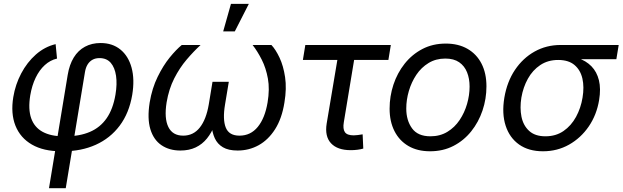

<svg xmlns="http://www.w3.org/2000/svg" viewBox="-20 -777 3246 1001"><path d="M235.4 204.1 333 -386.7Q341.8 -439.9 364.5 -477.1Q387.2 -514.2 422.9 -533.4Q458.5 -552.7 504.4 -552.7Q565.9 -552.7 607.7 -518.8Q649.4 -484.9 666 -424.1Q682.6 -363.3 669.4 -282.7Q653.3 -187.5 604 -121.8Q554.7 -56.2 479.2 -22.2Q403.8 11.7 309.1 11.7H297.9Q207 11.7 146.5 -23.2Q85.9 -58.1 60.5 -121.8Q35.2 -185.5 49.3 -271Q60.1 -336.4 90.6 -394.3Q121.1 -452.1 167 -492.7Q212.9 -533.2 270 -546.9L277.3 -471.7Q241.7 -463.4 213.4 -437.5Q185.1 -411.6 165.8 -371.6Q146.5 -331.5 137.7 -279.8Q126 -207.5 142.6 -160.4Q159.2 -113.3 202.1 -89.8Q245.1 -66.4 311 -66.4H322.3Q395 -66.4 448.7 -89.4Q502.4 -112.3 535.9 -160.4Q569.3 -208.5 582 -283.7Q591.3 -338.9 585 -381.8Q578.6 -424.8 557.4 -449.5Q536.1 -474.1 498.5 -474.1Q478 -474.1 462.4 -465.6Q446.8 -457 436.8 -440.9Q426.8 -424.8 422.9 -400.9L322.8 204.1Z M920.4 7.8Q862.8 7.8 821.8 -20Q780.8 -47.9 763.9 -103.5Q747.1 -159.2 760.3 -242.7Q772.9 -317.4 801.8 -376.2Q830.6 -435.1 864.7 -477.1Q898.9 -519 927.7 -542.5H1025.9Q989.7 -509.3 953.1 -466.3Q916.5 -423.3 888.4 -368.2Q860.4 -313 848.6 -243.2Q835.4 -160.2 857.7 -115Q879.9 -69.8 935.1 -69.8Q988.3 -69.8 1021.7 -112.1Q1055.2 -154.3 1068.4 -232.4L1087.9 -350.6H1172.9L1153.3 -232.4Q1140.1 -154.3 1157 -112.1Q1173.8 -69.8 1228.5 -69.8Q1286.6 -69.8 1324 -115.5Q1361.3 -161.1 1375 -242.7Q1386.7 -312.5 1376.7 -367.4Q1366.7 -422.4 1344.7 -465.8Q1322.8 -509.3 1296.9 -542.5H1395Q1417.5 -518.6 1437.5 -476.1Q1457.5 -433.6 1466.3 -374.8Q1475.1 -315.9 1462.9 -242.7Q1449.7 -159.2 1414.3 -103.5Q1378.9 -47.9 1328.6 -20Q1278.3 7.8 1218.8 7.8Q1170.9 7.8 1142.1 -9.3Q1113.3 -26.4 1099.6 -56.6Q1085.9 -86.9 1083 -126H1099.1Q1083.5 -85.4 1059.1 -55.2Q1034.7 -24.9 1000.2 -8.5Q965.8 7.8 920.4 7.8ZM1143.6 -613.3 1184.1 -756.8H1277.3L1204.1 -613.3Z M1808.6 5.9Q1739.3 5.9 1705.8 -30Q1672.4 -65.9 1683.1 -132.8L1738.8 -464.4H1559.1L1571.8 -542.5H2017.6L2004.9 -464.4H1826.2L1772.5 -139.6Q1766.6 -105 1778.1 -88.1Q1789.6 -71.3 1824.2 -71.3Q1833 -71.3 1846.2 -73Q1859.4 -74.7 1870.6 -76.7L1874 -2.4Q1860.8 1.5 1843.5 3.7Q1826.2 5.9 1808.6 5.9Z M2222.2 11.7Q2156.2 11.7 2109.1 -15.9Q2062 -43.5 2036.6 -93.5Q2011.2 -143.6 2011.2 -210.4Q2011.2 -274.9 2031.2 -335.7Q2051.3 -396.5 2089.6 -444.8Q2127.9 -493.2 2182.1 -521.5Q2236.3 -549.8 2304.2 -549.8Q2369.6 -549.8 2417.2 -522.5Q2464.8 -495.1 2490.5 -445.1Q2516.1 -395 2516.1 -327.1Q2516.1 -261.7 2495.6 -200.9Q2475.1 -140.1 2436.5 -92Q2397.9 -43.9 2343.8 -16.1Q2289.6 11.7 2222.2 11.7ZM2224.1 -66.4Q2273.9 -66.4 2312.3 -89.6Q2350.6 -112.8 2376.2 -151.1Q2401.9 -189.5 2415 -235.1Q2428.2 -280.8 2428.2 -325.7Q2428.2 -367.2 2415 -400.1Q2401.9 -433.1 2374 -452.4Q2346.2 -471.7 2301.8 -471.7Q2252.4 -471.7 2214.4 -448.5Q2176.3 -425.3 2150.6 -387Q2125 -348.6 2111.6 -302.7Q2098.1 -256.8 2098.1 -210.9Q2098.1 -149.4 2128.2 -107.9Q2158.2 -66.4 2224.1 -66.4Z M2811 11.7Q2736.3 11.7 2686.5 -23.4Q2636.7 -58.6 2616.2 -121.6Q2595.7 -184.6 2609.4 -267.6Q2623.5 -351.1 2664.8 -412.6Q2706.1 -474.1 2767.3 -508.3Q2828.6 -542.5 2902.8 -542.5H3205.6L3193.4 -468.3H2960L2890.1 -464.4Q2836.4 -464.4 2796.6 -437.7Q2756.8 -411.1 2732.2 -366.7Q2707.5 -322.3 2698.2 -268.1Q2689.5 -214.4 2698.7 -168.5Q2708 -122.6 2738.8 -94.5Q2769.5 -66.4 2823.7 -66.4Q2877.9 -66.4 2918 -94Q2958 -121.6 2983.2 -167.7Q3008.3 -213.9 3017.1 -268.1Q3026.4 -323.2 3016.4 -367.4Q3006.3 -411.6 2975.3 -438Q2944.3 -464.4 2890.1 -464.4L2894 -488.8Q2948.7 -488.8 2991.9 -474.6Q3035.2 -460.4 3063.5 -431.4Q3091.8 -402.3 3102.5 -358.6Q3113.3 -314.9 3103.5 -255.4Q3090.8 -178.2 3049.6 -117.9Q3008.3 -57.6 2946.8 -22.9Q2885.3 11.7 2811 11.7Z"/></svg>

Font: Inter 16pt
Style: Italic
Weight: 400
Italic angle: -9.3988°
Version: Version 4.001;git-66647c0bb